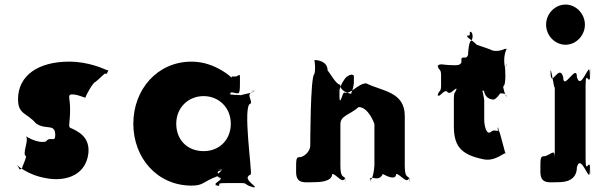

<svg xmlns="http://www.w3.org/2000/svg" viewBox="-20 -798 2659 841"><path d="M283 -528C148 -528 59 -468 59 -363C59 -296 98 -304 137 -258C181 -226 222 -260 222 -206C222 -171 200 -204 181 -178C138 -168 89 -206 94 -200C108 -184 75 -122 94 -114C94 -103 82 -78 78 -67C78 -59 72 -56 66 -56C64 -62 51 -80 52 -77C52 -77 98 -32 180 -18C250 -3 353 -19 367 -125C375 -199 322 -223 286 -239C279 -249 287 -262 287 -320C287 -364 277 -379 289 -384C319 -388 355 -365 355 -372C355 -378 388 -439 398 -439C410 -448 431 -470 440 -476C449 -473 447 -474 454 -488C457 -495 464 -484 443 -493C433 -497 368 -528 283 -528Z M564 -256C564 -106 669 15 819 15C872 15 866 -1 932 -26C950 -34 913 -45 953 -53C962 -53 913 -55 951 -55C956 -47 908 -30 946 -19C955 -19 908 -18 946 -18C955 -8 902 9 934 14C943 14 899 16 937 16C951 11 920 4 968 4H1040C1066 4 1049 14 1095 23C1104 23 1059 22 1097 22C1096 12 1040 -16 1078 -34C1087 -34 1040 -344 1078 -344C1087 -362 1050 -389 1097 -399C1106 -399 1057 -400 1095 -400C1095 -391 1020 -381 1040 -381C1040 -381 980 -383 987 -386C998 -395 983 -404 979 -402C979 -395 978 -393 999 -393C1025 -389 1031 -377 1031 -431C1031 -482 1033 -471 1015 -463C993 -463 995 -464 995 -458C991 -460 981 -472 954 -488C916 -511 871 -528 819 -528C669 -528 564 -406 564 -256ZM752 -256C752 -327 805 -377 872 -377C938 -377 991 -327 991 -256C991 -186 941 -136 872 -136C800 -136 752 -186 752 -256Z M1355 0C1376 0 1435 -1 1435 -36C1453 -36 1480 9 1490 -17C1490 -17 1492 17 1492 -18C1483 -28 1471 -21 1471 -74V-254C1471 -292 1511 -294 1551 -329C1594 -329 1620 -257 1620 -254V-74C1620 -56 1609 8 1600 -18C1600 -18 1602 18 1602 -17C1612 -26 1639 -1 1657 -36C1657 -36 1715 -1 1715 -36C1733 -36 1761 9 1771 -17C1771 -17 1773 17 1773 -18C1764 -28 1753 -21 1753 -74V-290C1753 -397 1654 -398 1584 -433C1548 -433 1515 -381 1487 -393C1478 -386 1471 -339 1467 -367V-402C1470 -422 1486 -451 1499 -462C1513 -472 1525 -474 1530 -466V-433C1525 -393 1511 -385 1523 -385C1544 -385 1470 -386 1470 -427C1452 -427 1425 -480 1415 -489C1415 -525 1381 -535 1357 -535C1359 -525 1363 -495 1357 -474C1339 -465 1339 -159 1339 -159C1339 -147 1328 -120 1298 -110C1276 -110 1277 -107 1277 -45C1277 10 1315 0 1355 0Z M1949 -513C1927 -513 1906 -521 1899 -511C1899 -495 1897 -525 1897 -509C1904 -486 1912 -497 1912 -468V-423C1912 -394 1904 -405 1897 -382C1897 -366 1899 -396 1899 -380C1906 -370 1927 -411 1940 -395C1953 -379 1975 -418 1982 -408C1982 -392 1980 -426 1980 -410C1973 -387 1968 -396 1968 -367V-247C1968 -162 1994 -121 2099 -100C2155 -89 2196 -140 2196 -124C2196 -108 2166 -238 2166 -222C2165 -209 2164 -251 2163 -237C2163 -221 2160 -252 2160 -236C2161 -217 2165 -250 2163 -232C2161 -215 2146 -236 2130 -220C2109 -204 2101 -253 2101 -273V-358C2101 -360 2093 -421 2083 -414C2083 -398 2081 -429 2081 -413C2090 -387 2120 -411 2138 -395C2138 -379 2144 -411 2144 -395C2162 -379 2189 -401 2199 -376C2199 -360 2201 -393 2201 -377C2192 -370 2181 -430 2181 -432V-459C2181 -461 2192 -520 2201 -514C2201 -498 2199 -532 2199 -516C2189 -490 2162 -479 2153 -479C2162 -479 2156 -479 2156 -455C2138 -455 2108 -422 2099 -412C2099 -389 2109 -362 2144 -362C2163 -371 2180 -402 2186 -422C2196 -425 2195 -495 2190 -513C2185 -548 2194 -576 2200 -584C2198 -583 2194 -584 2191 -584C2174 -575 2144 -570 2126 -582L2068 -602C2050 -622 2023 -633 2026 -642C2039 -642 2038 -642 2038 -658C2047 -664 2057 -637 2044 -619C2031 -619 2030 -542 2030 -565C2030 -575 2035 -553 2021 -546C1999 -546 2001 -547 2001 -524C1994 -508 1971 -513 1949 -513Z M2425 0C2447 0 2507 -2 2507 -66C2525 -130 2563 10 2563 -46C2563 -110 2565 16 2565 -48C2565 -123 2545 -21 2545 -103V-423C2545 -505 2565 -403 2565 -478C2565 -542 2563 -416 2563 -480C2563 -536 2525 -396 2507 -460C2507 -524 2447 -396 2447 -460C2429 -524 2392 -406 2392 -480C2392 -544 2391 -414 2391 -478C2391 -533 2410 -377 2410 -423V-103C2410 -149 2399 -124 2368 -114C2346 -114 2347 -110 2347 -46C2347 10 2385 0 2425 0ZM2372 -690C2372 -642 2411 -602 2457 -602C2503 -602 2542 -642 2542 -690C2542 -738 2503 -778 2457 -778C2411 -778 2372 -738 2372 -690Z"/></svg>

Font: Hussar Przerywany
Style: Regular
Weight: 400
Foundry: Cannot Into Space Fonts
Version: Version 0.982